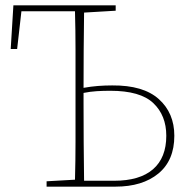

<svg xmlns="http://www.w3.org/2000/svg" viewBox="-20 -697 701 717"><path d="M20 -514 30 -677H412V-657L294 -650Q293 -580 292.5 -509Q292 -438 292 -369Q320 -374 346 -376Q372 -378 399 -378Q515 -379 573 -327Q631 -275 631 -190Q631 -98 571.5 -49Q512 0 411 0H154V-20L260 -26Q262 -97 262 -168Q262 -239 262 -310V-367Q262 -440 262 -512Q262 -584 260 -655H60L44 -514ZM292 -310Q292 -237 292.5 -165Q293 -93 294 -22H406Q502 -22 551.5 -65Q601 -108 601 -190Q601 -266 552.5 -312Q504 -358 392 -358Q365 -358 341 -356.5Q317 -355 292 -350Z"/></svg>

Font: Source Serif Pro ExtraLight
Style: Regular
Weight: 200
Designer: Frank Grießhammer
Foundry: Adobe Systems Incorporated
Version: Version 3.001;hotconv 1.0.111;makeotfexe 2.5.65597